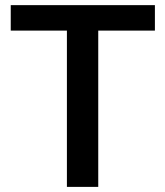

<svg xmlns="http://www.w3.org/2000/svg" viewBox="-20 -731 647 751"><path d="M585.9 -710.9H22V-611.3H241.7V0H364.3V-611.3H585.9Z"/></svg>

Font: Shabnam Medium
Style: Regular
Weight: 500
Foundry: DejaVu fonts team - Redesigned by Saber Rastikerdar - Based on Vazir font
Version: Version 5.0.1